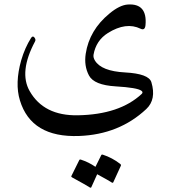

<svg xmlns="http://www.w3.org/2000/svg" viewBox="-20 -419 805 875"><path d="M620.6 -288.1Q554.7 -320.3 471.7 -268.6Q417.5 -234.4 406.2 -169.4Q404.3 -156.7 412.6 -143.1Q441.9 -94.7 550 -88.9Q658.2 -83 669.9 -44.4Q693.4 34.2 646.5 78.1Q522.9 193.8 340.8 200.7Q122.6 209 70.8 38.6Q46.9 -39.1 76.7 -144.5Q93.3 -201.2 121.6 -246.1Q129.4 -257.8 137 -248Q144.5 -238.3 139.6 -230Q65.4 -90.8 115.2 -3.9Q179.7 109.4 335 106.4Q524.9 103 625.5 9.3Q633.8 1.5 624.5 -5.4Q606 -19.5 507.3 -25.4Q408.7 -31.2 385.5 -75Q362.3 -118.7 370.6 -173.8Q387.2 -282.2 479 -357.4Q525.4 -396 562.5 -398.4Q651.9 -404.3 643.1 -304.7Q640.6 -278.3 620.6 -288.1ZM441.4 288.1Q443.4 284.2 449.2 286.1Q491.2 299.8 527.3 327.6Q532.7 331.5 530.8 336.4L496.1 412.1Q494.1 416.5 485.8 410.6Q478.5 405.3 422.9 375L396 434.6Q394 439 385.7 433.1Q377.4 427.2 308.1 389.2Q303.7 386.7 305.2 383.3L341.3 310.5Q343.3 306.6 349.1 308.6Q383.8 319.8 415 341.3Z"/></svg>

Font: Amiri
Style: Slanted
Weight: 400
Italic angle: 9°
Designer: Khaled Hosny
Version: Version 000.107